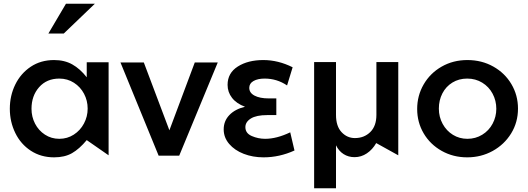

<svg xmlns="http://www.w3.org/2000/svg" viewBox="-20 -838 2848 1036"><path d="M300 -414Q344 -414 379 -391.5Q414 -369 433.5 -332Q453 -295 453 -252Q453 -209 433 -171.5Q413 -134 378 -111.5Q343 -89 300 -89Q257 -89 222.5 -111.5Q188 -134 169 -171Q150 -208 150 -251Q150 -321 191 -367.5Q232 -414 300 -414ZM566 -502H448V-421Q412 -467 370 -490.5Q328 -514 272 -514Q200 -514 146 -478Q92 -442 62.5 -382Q33 -322 33 -251Q33 -181 62.5 -120.5Q92 -60 146.5 -24.5Q201 11 272 11Q329 11 368.5 -11.5Q408 -34 448 -82L566 0ZM241 -657H324L492 -818H336Z M1155 -501H1031L894 -135L756 -501H630L836 2H947Z M1411 -89Q1473 -89 1546 -124L1569 -26Q1488 11 1402 11Q1344 11 1295 -8Q1246 -27 1216.5 -61.5Q1187 -96 1187 -140Q1187 -185 1217.5 -217Q1248 -249 1302 -262Q1256 -279 1232 -310Q1208 -341 1208 -380Q1208 -444 1263 -479Q1318 -514 1401 -514Q1481 -514 1559 -475L1529 -377Q1474 -414 1408 -414Q1371 -414 1348 -401Q1325 -388 1325 -364Q1325 -337 1353.5 -322Q1382 -307 1430 -307H1471V-217H1422Q1363 -217 1333.5 -198.5Q1304 -180 1304 -152Q1304 -119 1338.5 -104Q1373 -89 1411 -89Z M1675 178V-503H1793V-218Q1793 -157 1823 -125Q1853 -93 1895 -93Q1945 -93 1978 -125.5Q2011 -158 2011 -218V-503H2129V0L2010 -66Q1990 -31 1959.5 -10.5Q1929 10 1893 10Q1860 10 1834 -6.5Q1808 -23 1793 -54V178Z M2775 -252Q2775 -324 2739.5 -384Q2704 -444 2641.5 -479Q2579 -514 2502 -514Q2425 -514 2363 -478.5Q2301 -443 2266 -382.5Q2231 -322 2231 -250Q2231 -178 2266 -118.5Q2301 -59 2363 -24Q2425 11 2501 11Q2576 11 2638.5 -23.5Q2701 -58 2738 -118Q2775 -178 2775 -252ZM2658 -251Q2658 -208 2638 -170.5Q2618 -133 2582 -111Q2546 -89 2502 -89Q2459 -89 2424 -110.5Q2389 -132 2368.5 -169.5Q2348 -207 2348 -252Q2348 -297 2367 -334Q2386 -371 2421 -392.5Q2456 -414 2501 -414Q2546 -414 2582 -392Q2618 -370 2638 -332.5Q2658 -295 2658 -251Z"/></svg>

Font: Geom Medium
Style: Bold
Weight: 500
Version: Version 1.102